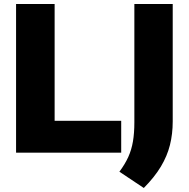

<svg xmlns="http://www.w3.org/2000/svg" viewBox="-20 -760 940 956"><path d="M60 0V-740H252V-158.5H583.5V0ZM696 176 574.5 95Q602.5 57.5 618.8 21.5Q635 -14.5 642 -56Q649 -97.5 649 -151V-740H840V-155.5Q840 -93 826.2 -38Q812.5 17 781 69.5Q749.5 122 696 176Z"/></svg>

Font: Encode Sans SC Condensed Thin ExtraBold
Style: Regular
Weight: 800
Version: Version 3.002